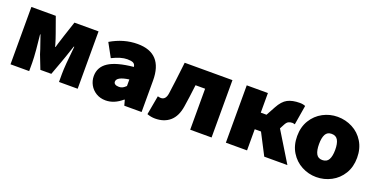

<svg xmlns="http://www.w3.org/2000/svg" viewBox="-25 -1140 3366 1730"><g transform="rotate(20 1658.5 -275.5)"><path d="M68 -550H302L355 -402Q364 -379 371.5 -354Q379 -329 386 -307L392 -285H396L406 -320Q421 -371 432 -402L481 -550H712V0H533V-79Q533 -153 554 -345H549L513 -238Q495 -187 491 -176L443 -45H338L287 -176Q276 -214 253 -278L230 -345H226Q233 -286 240 -205Q247 -124 247 -79V0H68Z M809 -158Q809 -244 883.5 -293Q958 -342 1121 -358Q1117 -385 1098.5 -394Q1080 -403 1042 -403Q982 -403 898 -361L827 -491Q950 -564 1083 -564Q1325 -564 1325 -301V0H1159L1145 -52H1140Q1065 13 983 13Q931 13 891.5 -11Q852 -35 830.5 -74Q809 -113 809 -158ZM1121 -175V-238Q1005 -222 1005 -175Q1005 -160 1018 -151.5Q1031 -143 1055 -143Q1075 -143 1089 -150.5Q1103 -158 1121 -175Z M1381 0 1414 -183Q1434 -178 1444 -178Q1491 -178 1500 -243Q1517 -364 1532 -498L1538 -550H1996V0H1791V-393H1699Q1684 -265 1670 -179Q1655 -82 1600 -34Q1545 14 1458 14Q1419 14 1381 0Z M2133 -550H2336V-362H2391L2439 -450Q2475 -517 2520.5 -541Q2566 -565 2638 -565Q2669 -565 2691 -555L2660 -368Q2643 -373 2636 -373Q2614 -373 2598 -364.5Q2582 -356 2568 -328L2547 -288L2723 0H2501L2396 -203H2336V0H2133Z M2716 -276Q2716 -364 2756 -429Q2796 -494 2861.5 -529Q2927 -564 3002 -564Q3078 -564 3144.5 -529.5Q3211 -495 3251 -429.5Q3291 -364 3291 -276Q3291 -188 3251 -122.5Q3211 -57 3144.5 -22Q3078 13 3002 13Q2928 13 2862 -22Q2796 -57 2756 -122.5Q2716 -188 2716 -276ZM3081 -276Q3081 -336 3063 -368.5Q3045 -401 3002 -401Q2961 -401 2943.5 -368.5Q2926 -336 2926 -276Q2926 -215 2943.5 -182.5Q2961 -150 3002 -150Q3045 -150 3063 -183Q3081 -216 3081 -276Z"/></g></svg>

Font: Nebula Sans Black
Style: Regular
Weight: 900
Designer: Paul D. Hunt for Adobe (as Source Sans)
Foundry: Nebula Entertainment & Broadcasting LLC
Version: Version 1.010